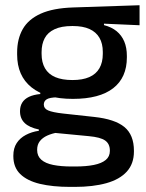

<svg xmlns="http://www.w3.org/2000/svg" viewBox="-20 -526 558 734"><path d="M258.5 -148Q155.5 -148 100.5 -192Q45.5 -236 45.5 -317.5V-325.5Q45.5 -377 67 -414.8Q88.5 -452.5 135.8 -473.8Q183 -495 259.5 -497.5L513.5 -506V-429.5L377.5 -435.5V-430Q406.5 -422.5 425.8 -406.8Q445 -391 455 -367.5Q465 -344 465 -312V-306.5Q465 -229.5 412.8 -188.8Q360.5 -148 258.5 -148ZM254.5 110.5H267Q309.5 110.5 339 104.5Q368.5 98.5 384.2 85.5Q400 72.5 400 51V49.5Q400 24 382 11.2Q364 -1.5 319.5 -5.5L178.5 -19L203 -20Q179 -16 160.8 -7.8Q142.5 0.5 132.2 13.8Q122 27 122 46.5V47.5Q122 70.5 137.8 84.5Q153.5 98.5 183.2 104.5Q213 110.5 254.5 110.5ZM265 188.5H248.5Q181 188.5 132.2 176.8Q83.5 165 57.2 139.2Q31 113.5 31 71V69Q31 40.5 43.8 21Q56.5 1.5 78.8 -10.2Q101 -22 128.5 -26V-31Q92 -38.5 74.2 -55.8Q56.5 -73 56.5 -100.5V-101Q56.5 -120 65 -133.8Q73.5 -147.5 90.8 -155.8Q108 -164 134 -166.5V-177.5L237 -152.5L199.5 -154Q170 -153.5 158.8 -146.5Q147.5 -139.5 147.5 -126.5V-126Q147.5 -111 164.2 -103.8Q181 -96.5 221 -92L340 -79Q419 -70.5 455.5 -40.5Q492 -10.5 492 50.5V53Q492 100 464.8 130Q437.5 160 386.8 174.2Q336 188.5 265 188.5ZM257 -220Q295.5 -220 321.2 -231.2Q347 -242.5 360 -265Q373 -287.5 373 -320V-327.5Q373 -359.5 360.2 -381.5Q347.5 -403.5 322.2 -415Q297 -426.5 258.5 -426.5H256Q214.5 -426.5 188.5 -414.2Q162.5 -402 150.8 -379.8Q139 -357.5 139 -327V-320Q139 -287.5 152 -265Q165 -242.5 191.2 -231.2Q217.5 -220 257 -220Z"/></svg>

Font: Anek Malayalam Medium Medium
Style: Regular
Weight: 500
Version: Version 1.003